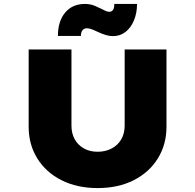

<svg xmlns="http://www.w3.org/2000/svg" viewBox="-20 -952 994 978"><path d="M477 6Q373 6 293.5 -34Q214 -74 170 -145Q126 -216 126 -306V-700H344V-312Q344 -272 361 -242Q378 -212 408 -195.5Q438 -179 477 -179Q517 -179 548.5 -195.5Q580 -212 597.5 -242Q615 -272 615 -312V-700H828V-306Q828 -216 784 -145Q740 -74 661 -34Q582 6 477 6ZM556 -768Q539 -768 521 -773Q503 -778 477 -790Q458 -799 445.5 -803.5Q433 -808 423 -808Q408 -808 400 -797.5Q392 -787 392 -769H275Q275 -844 312 -888Q349 -932 413 -932Q428 -932 444 -928.5Q460 -925 492 -909Q510 -900 519 -896Q528 -892 537 -892Q550 -892 556.5 -903Q563 -914 562 -932H678Q678 -886 662.5 -848.5Q647 -811 619.5 -789.5Q592 -768 556 -768Z"/></svg>

Font: Lexend Giga Black
Style: Regular
Weight: 900
Designer: Bonnie Shaver-Troup, Thomas Jockin
Foundry: Lexend
Version: Version 1.007